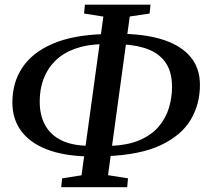

<svg xmlns="http://www.w3.org/2000/svg" viewBox="-20 -782 880 822"><path d="M242 19.5 246 -18.5 329 -31.5 422.5 -711 340 -724 343.5 -762H624.5L620.5 -724L535.5 -711.5L442.5 -32L528 -18.5L524.5 19.5ZM352 -112.5Q250 -115 178.5 -143.2Q107 -171.5 70 -222.2Q33 -273 33 -343.5Q33 -429 76 -493.2Q119 -557.5 205.8 -594.8Q292.5 -632 424 -636L417 -593Q351.5 -591.5 301.5 -573.5Q251.5 -555.5 217.8 -522.8Q184 -490 167 -445.5Q150 -401 150 -347.5Q150 -288.5 173.2 -246.2Q196.5 -204 243 -181.2Q289.5 -158.5 358 -158ZM439 -113.5 445 -157.5Q524 -159 576.5 -181.5Q629 -204 659.8 -240.5Q690.5 -277 703.5 -321Q716.5 -365 716.5 -409.5Q716.5 -471.5 691.2 -510.5Q666 -549.5 619 -569Q572 -588.5 506 -592L511 -637Q614 -634.5 686.8 -609Q759.5 -583.5 797.8 -535.8Q836 -488 836 -418.5Q836 -335 795.8 -268.2Q755.5 -201.5 668.2 -160.5Q581 -119.5 439 -113.5Z"/></svg>

Font: Merriweather 36pt Medium
Style: Italic
Weight: 500
Italic angle: -7.8°
Version: Version 2.101